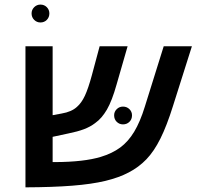

<svg xmlns="http://www.w3.org/2000/svg" viewBox="-20 -803 848 828"><path d="M535.6 -59.6Q493.2 -37.1 434.3 -22.9Q375.5 -8.8 291.7 -2.2Q208 4.4 89.8 4.9V-603.5H207V-306.2L246.1 -313.5Q288.6 -320.8 311.5 -341.8Q331.5 -358.9 346.2 -390.4Q360.8 -421.9 376 -478L409.7 -603.5H530.3L482.9 -439Q462.9 -367.7 440.9 -330.1Q430.2 -312 418 -297.6Q405.8 -283.2 390.1 -272Q369.6 -256.3 342 -245.8Q314.5 -235.4 274.9 -227.5L207 -212.9V-104H217.8Q342.3 -104.5 414.6 -126.5Q463.4 -141.1 498.3 -166.7Q533.2 -192.4 558.8 -235.1Q584.5 -277.8 604.5 -342.8L686 -603.5H807.6L726.1 -346.2Q699.2 -260.3 671.6 -205.1Q644 -149.9 611.3 -116Q578.6 -82 535.6 -59.6ZM472.2 -305.7Q472.2 -321.3 483.4 -332.3Q494.6 -343.3 510.3 -343.3Q526.9 -343.3 538.1 -332.3Q549.3 -321.3 549.3 -305.7Q549.3 -288.6 538.1 -277.6Q526.9 -266.6 510.3 -266.6Q494.6 -266.6 483.4 -277.6Q472.2 -288.6 472.2 -305.7ZM116.2 -745.1Q116.2 -760.7 127.4 -772Q138.7 -783.2 154.3 -783.2Q170.9 -783.2 181.9 -772Q192.9 -760.7 192.9 -745.1Q192.9 -728.5 181.9 -717.3Q170.9 -706.1 154.3 -706.1Q138.7 -706.1 127.4 -717.3Q116.2 -728.5 116.2 -745.1Z"/></svg>

Font: Arimo SemiBold
Style: Italic
Weight: 600
Italic angle: -12°
Version: Version 1.33